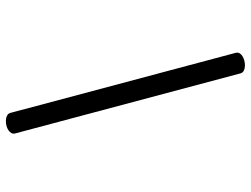

<svg xmlns="http://www.w3.org/2000/svg" viewBox="-118 -574 837 640"><g transform="rotate(-90 300.0 -253.5)"><path d="M175.8 -620.6Q173.8 -627.9 177 -633.5Q180.2 -639.2 186.3 -643.3Q192.4 -647.5 200.4 -649.7Q208.5 -651.9 216.8 -651.9Q226.6 -651.9 234.1 -648.4Q241.7 -645 244.1 -637.2L444.3 113.8Q446.3 121.1 443.1 126.7Q439.9 132.3 433.6 136.5Q427.2 140.6 418.9 142.8Q410.6 145 402.8 145Q393.1 145 385.7 141.6Q378.4 138.2 376 130.4Z"/></g></svg>

Font: Courier Prime
Style: Italic
Weight: 400
Monospace: yes
Designer: Alan Dague-Greene
Foundry: Quote-Unquote Apps
Version: Version 1.202